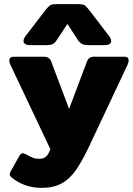

<svg xmlns="http://www.w3.org/2000/svg" viewBox="-20 -755 647 931"><path d="M94 -556Q94 -568 106 -583L202 -708Q216 -725 224 -730Q232 -735 256 -735H357Q381 -735 389.5 -730Q398 -725 411 -708L507 -583Q519 -568 519 -556Q519 -547 511 -541.5Q503 -536 488 -536H413Q389 -536 378 -541.5Q367 -547 357 -562L307 -639L256 -562Q247 -547 236 -541.5Q225 -536 201 -536H126Q111 -536 102.5 -541.5Q94 -547 94 -556ZM38 107Q27 98 27 90Q27 84 34 72L74 1Q81 -12 91 -12Q96 -12 110 -5Q127 5 139.5 10Q152 15 170 15Q192 15 204 3.5Q216 -8 224 -32L30 -442Q25 -452 25 -461Q25 -470 30.5 -475Q36 -480 46 -480H193Q220 -480 229 -455L315 -227L401 -455Q406 -468 414 -474Q422 -480 437 -480H584Q604 -480 604 -461Q604 -454 599 -442L413 -47Q378 27 348 70Q318 113 278.5 134.5Q239 156 183 156Q99 156 38 107Z"/></svg>

Font: Mitr SemiBold
Style: Regular
Weight: 600
Designer: Thanarat Vachiruckul
Foundry: Cadson Demak
Version: Version 1.002